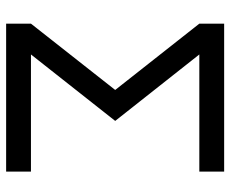

<svg xmlns="http://www.w3.org/2000/svg" viewBox="-84 -686 769 642"><g transform="rotate(90 301.0 -364.5)"><path d="M58.6 -83 280.3 -364.7 58.6 -646V-729H553.2V-646H161.6L383.8 -364.7L161.6 -83H553.2V0H58.6Z"/></g></svg>

Font: Vazir Code Hack
Style: Code-Hack
Weight: 400
Foundry: DejaVu fonts team - Redesigned by Saber Rastikerdar
Version: Version 1.1.2